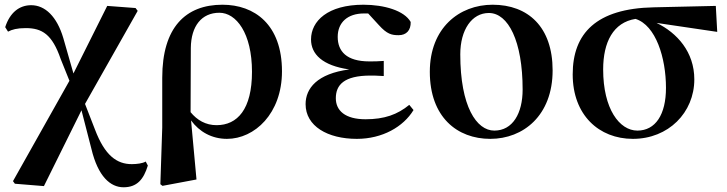

<svg xmlns="http://www.w3.org/2000/svg" viewBox="-20 -572 3079 813"><path d="M503 221C560 221 588 188 606 129L597 112C584 120 559 123 538 123C475 123 424 87 382 -24L340 -132L563 -526L554 -538L434 -547L291 -261L248 -411C221 -502 171 -550 112 -550C62 -550 22 -519 2 -457L14 -438C31 -447 52 -453 89 -453C158 -453 201 -427 237 -322L274 -230L35 195L43 206L166 216L325 -105L367 58C395 176 448 221 503 221Z M659 208 668 215 812 188 789 -62C824 -14 877 16 941 16C1058 16 1174 -91 1174 -270C1174 -468 1058 -552 922 -552C766 -552 667 -456 667 -243V-32ZM787 -97 788 -369C789 -462 834 -518 909 -518C980 -518 1047 -432 1047 -268C1047 -109 985 -42 897 -42C851 -42 815 -63 787 -97Z M1491 16C1599 16 1688 -35 1731 -106L1713 -128C1663 -87 1608 -67 1528 -67C1441 -67 1402 -104 1402 -156C1402 -212 1436 -252 1549 -252C1561 -252 1574 -252 1605 -250V-314C1580 -312 1564 -312 1544 -312C1447 -312 1410 -355 1410 -416C1410 -477 1452 -515 1521 -515H1539L1584 -466C1619 -427 1639 -423 1668 -423C1701 -423 1720 -444 1719 -479C1692 -527 1607 -552 1519 -552C1368 -552 1297 -483 1297 -405C1297 -343 1345 -294 1459 -278C1323 -260 1274 -198 1274 -131C1274 -38 1367 16 1491 16Z M2056 16C2196 16 2320 -83 2320 -274C2320 -458 2216 -552 2066 -552C1924 -552 1800 -453 1800 -268C1800 -76 1916 16 2056 16ZM2073 -19C1998 -19 1929 -121 1929 -342C1929 -446 1978 -517 2050 -517C2132 -517 2193 -398 2193 -193C2193 -92 2151 -19 2073 -19Z M2660 16C2810 16 2920 -95 2920 -236C2920 -352 2847 -433 2760 -475L3017 -437L3011 -547L2748 -541C2505 -536 2405 -431 2405 -257C2405 -85 2516 16 2660 16ZM2671 -492C2757 -465 2800 -327 2800 -200C2800 -86 2755 -19 2679 -19C2603 -19 2534 -111 2534 -278C2534 -394 2577 -477 2671 -492Z"/></svg>

Font: Noto Serif CJK TC
Style: Bold
Weight: 700
Designer: Ryoko NISHIZUKA 西塚涼子 (kana & ideographs); Frank Grießhammer (Latin, Greek & Cyrillic); Wenlong ZHANG 张文龙 (bopomofo); San
Foundry: Adobe
Version: Version 2.001;hotconv 1.1.0;makeotfexe 2.6.0